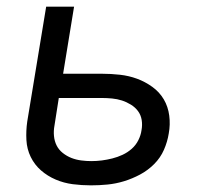

<svg xmlns="http://www.w3.org/2000/svg" viewBox="-20 -550 640 578"><path d="M254 8Q226 8 199 4.5Q172 1 147.5 -9.5Q123 -20 103.5 -37Q84 -54 72.5 -77.5Q61 -101 59.5 -128.5Q58 -156 62 -184L119 -530H203L170 -328H287Q314 -328 341 -325Q368 -322 392.5 -313Q417 -304 438.5 -288.5Q460 -273 473 -251Q486 -229 489.5 -202Q493 -175 488 -148Q484 -123 473.5 -99Q463 -75 444 -56Q425 -37 401.5 -24.5Q378 -12 353.5 -4.5Q329 3 304 5.5Q279 8 254 8ZM255 -65Q271 -65 286.5 -67Q302 -69 318 -73Q334 -77 349 -84Q364 -91 376.5 -102Q389 -113 396.5 -128Q404 -143 406 -158Q409 -174 406.5 -189Q404 -204 395.5 -215.5Q387 -227 374 -235Q361 -243 347 -247.5Q333 -252 317.5 -253.5Q302 -255 287 -255H157L144 -172Q141 -156 142.5 -140.5Q144 -125 150.5 -112Q157 -99 169 -89.5Q181 -80 195 -74.5Q209 -69 224.5 -67Q240 -65 255 -65Z"/></svg>

Font: Iosevka Curly Extended
Style: Italic
Weight: 400
Width: 7
Italic angle: -9°
Monospace: yes
Designer: Belleve Invis
Foundry: Belleve Invis
Version: Version 11.1.0; ttfautohint (v1.8.3)